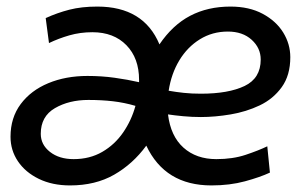

<svg xmlns="http://www.w3.org/2000/svg" viewBox="-20 -552 920 584"><path d="M276 -532Q417 -532 465 -417Q505 -476 558.5 -504Q612 -532 681 -532Q738 -532 779 -510Q820 -488 841.5 -453Q863 -418 863 -378Q863 -323 837 -287Q811 -251 770 -231.5Q729 -212 681.5 -204Q634 -196 591 -196Q564 -196 537.5 -198.5Q511 -201 491 -204Q499 -138 538 -103Q577 -68 638 -68Q688 -68 727 -81Q766 -94 793 -107L801 -27Q771 -13 725 -0.5Q679 12 623 12Q482 12 425 -109Q384 -53 327 -20.5Q270 12 193 12Q139 12 98 -8Q57 -28 34.5 -61.5Q12 -95 12 -136Q12 -194 43 -235.5Q74 -277 127 -299Q180 -321 246 -321Q289 -321 328.5 -315.5Q368 -310 403 -302V-309Q403 -375 364.5 -414.5Q326 -454 261 -454Q224 -454 191 -444.5Q158 -435 129 -421L119 -497Q154 -513 191 -522.5Q228 -532 276 -532ZM673 -456Q626 -456 588 -432.5Q550 -409 525.5 -368.5Q501 -328 493 -276Q516 -272 539.5 -269.5Q563 -267 591 -267Q675 -267 724 -290.5Q773 -314 773 -371Q773 -406 745.5 -431Q718 -456 673 -456ZM204 -68Q253 -68 291 -90Q329 -112 354.5 -149Q380 -186 392 -230Q358 -240 323.5 -244Q289 -248 249 -248Q190 -248 147 -223Q104 -198 104 -145Q104 -112 132 -90Q160 -68 204 -68Z"/></svg>

Font: ABeeZee
Style: Italic
Weight: 400
Italic angle: -10°
Designer: Anja Meiners
Foundry: Anja Meiners
Version: Version 1.003; ttfautohint (v1.8.3)